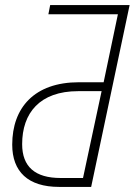

<svg xmlns="http://www.w3.org/2000/svg" viewBox="-20 -734 529 754"><path d="M212 0H338L489 -714H177L170 -678H443L387 -411H290C115 -411 28 -311 28 -166C28 -60 90 0 212 0ZM218 -35C118 -35 67 -79 67 -168C67 -290 136 -376 287 -376H379L306 -35Z"/></svg>

Font: Noto Sans SemiCondensed ExtraLight
Style: Italic
Weight: 200
Width: 4
Italic angle: -12°
Designer: Monotype Design Team
Foundry: Monotype Imaging Inc.
Version: Version 2.013